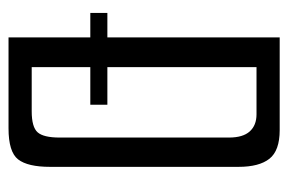

<svg xmlns="http://www.w3.org/2000/svg" viewBox="-130 -530 660 439"><g transform="rotate(90 199.5 -310.0)"><path d="M65 -620H277Q324 -620 342.5 -596.5Q361 -573 361 -526V-95Q361 -44 344 -22Q327 0 273 0H65ZM9 -187V-226H219V-187ZM234 -53Q270 -53 282 -66.5Q294 -80 294 -117V-504Q294 -536 280 -551.5Q266 -567 241 -567H133V-53Z"/></g></svg>

Font: Smooch Sans Thin Medium
Style: Regular
Weight: 500
Version: Version 1.010